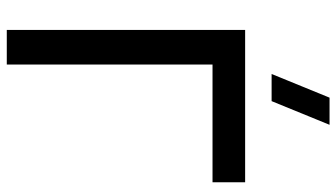

<svg xmlns="http://www.w3.org/2000/svg" viewBox="-238 -778 1015 580"><g transform="rotate(90 270.0 -487.5)"><path d="M285 -800H203L274.5 -975H356.5ZM70 0V-720H530V-621.5H174.5V0Z"/></g></svg>

Font: Manrope KiralyPet SmBd KiralyPet
Style: Regular
Weight: 600
Designer: Mikhail Sharanda
Foundry: Mikhail Sharanda
Version: Version 4.502